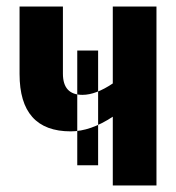

<svg xmlns="http://www.w3.org/2000/svg" viewBox="-20 -569 540 589"><path d="M217 -62V-414H281V-62ZM326 0H460V-549H326V-313Q274 -278 233 -278Q173 -278 173 -343V-549H40V-342Q40 -166 197 -166Q258 -166 326 -211Z"/></svg>

Font: Noto Sans Mono Condensed Extra
Style: Regular
Weight: 800
Width: 3
Designer: Monotype Design Team
Foundry: Monotype Imaging Inc.
Version: Version 1.900